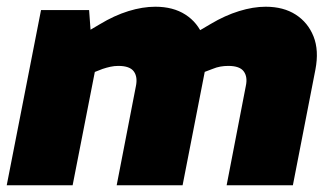

<svg xmlns="http://www.w3.org/2000/svg" viewBox="-20 -551 987 571"><path d="M0 0 102 -521H245L252 -425L216 -443L277 -479Q320 -505 362 -518Q404 -531 442 -531Q495 -531 531.5 -507.5Q568 -484 584.5 -442Q601 -400 590 -343L523 0H327L384 -294Q390 -322 378 -338.5Q366 -355 332 -355Q320 -355 308.5 -352.5Q297 -350 285 -346L262 -337L196 0ZM654 0 711 -295Q717 -322 705 -338.5Q693 -355 659 -355Q647 -355 635.5 -353Q624 -351 612 -346L583 -335L544 -443L607 -480Q649 -505 691 -518Q733 -531 770 -531Q823 -531 859.5 -507.5Q896 -484 912.5 -442.5Q929 -401 918 -344L851 0Z"/></svg>

Font: REM ExtraBold
Style: Italic
Weight: 800
Italic angle: -11°
Designer: Octavio Pardo
Foundry: Ashler Design
Version: Version 1.005;gftools[0.9.28]